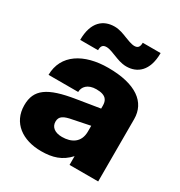

<svg xmlns="http://www.w3.org/2000/svg" viewBox="-175 -853 925 987"><g transform="rotate(30 288.0 -360.0)"><path d="M374 0H544V-370C544 -470 462 -532 298 -532C154 -532 50 -468 49 -347H225C225 -377 248 -406 300 -406C361 -406 370 -377 370 -349V-332L234 -310C77 -285 19 -243 19 -150C19 -45 102 12 211 12C280 12 330 -4 374 -52ZM100 -584H206C206 -611 216 -620 237 -620C255 -620 280 -609 296 -603C317 -595 343 -584 373 -584C437 -584 492 -625 492 -732H386C386 -706 376 -696 356 -696C338 -696 312 -707 296 -713C276 -721 249 -732 220 -732C155 -732 100 -692 100 -584ZM200 -157C200 -189 222 -201 272 -210L370 -230V-196C370 -130 323 -105 268 -105C225 -105 200 -125 200 -157Z"/></g></svg>

Font: Aspekta 850
Style: Regular
Weight: 850
Designer: Ivo Dolenc
Version: Version 2.000